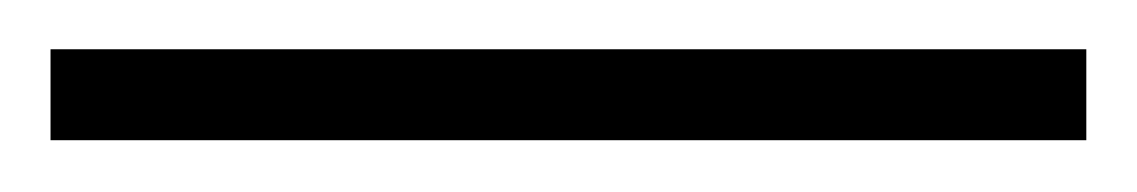

<svg xmlns="http://www.w3.org/2000/svg" viewBox="-20 74 450 76"><path d="M0 93.5H410V129.5H0Z"/></svg>

Font: Newsreader 72pt Medium
Style: Regular
Weight: 500
Designer: Hugues Gentile
Foundry: Production Type
Version: Version 1.003; ttfautohint (v1.8.3)